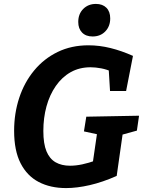

<svg xmlns="http://www.w3.org/2000/svg" viewBox="-20 -947 739 979"><path d="M317 12Q237 12 177.5 -19Q118 -50 85 -114.5Q52 -179 52 -280Q52 -369 78 -448Q104 -527 154 -587.5Q204 -648 274 -682Q344 -716 431 -716Q487 -716 543.5 -702Q600 -688 658 -662L623 -483H541L534 -599L556 -579Q525 -593 496 -598.5Q467 -604 442 -604Q385 -604 340.5 -579Q296 -554 264.5 -508.5Q233 -463 217 -404.5Q201 -346 201 -279Q201 -214 217 -175.5Q233 -137 263.5 -119.5Q294 -102 337 -102Q367 -102 399.5 -109Q432 -116 469 -129L450 -96L477 -282L496 -258L408 -277L420 -352L689 -357L678 -281L591 -257L608 -282L575 -50Q503 -18 437.5 -3Q372 12 317 12ZM452 -761Q418 -761 398.5 -781Q379 -801 379 -835Q379 -876 404.5 -901.5Q430 -927 469 -927Q503 -927 522.5 -907.5Q542 -888 542 -853Q542 -813 517 -787Q492 -761 452 -761Z"/></svg>

Font: Bitter Thin
Style: Bold Italic
Weight: 700
Italic angle: -9°
Version: Version 3.021